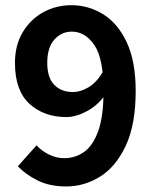

<svg xmlns="http://www.w3.org/2000/svg" viewBox="-20 -687 575 720"><path d="M228.5 12.2Q166.5 12.2 121.6 -10Q76.7 -32.2 46.9 -63.5L117.2 -142.1Q134.8 -122.1 162.8 -107.9Q190.9 -93.8 221.2 -93.8Q261.7 -93.8 295.2 -117.2Q328.6 -140.6 348.4 -195.8Q368.2 -251 368.2 -345.7Q368.2 -467.3 334 -517.8Q299.8 -568.4 249 -568.4Q210.9 -568.4 184.1 -538.8Q157.2 -509.3 157.2 -451.2Q157.2 -395.5 183.6 -368.7Q210 -341.8 253.9 -341.8Q281.2 -341.8 311.5 -359.4Q341.8 -377 367.2 -419.4L373.5 -330.1Q346.7 -292 305.7 -270Q264.6 -248 229 -248Q144.5 -248 90.3 -297.9Q36.1 -347.7 36.1 -451.2Q36.1 -517.1 64.9 -565.7Q93.8 -614.3 141.8 -640.9Q189.9 -667.5 248 -667.5Q311.5 -667.5 366.5 -633.8Q421.4 -600.1 455.1 -528.8Q488.8 -457.5 488.8 -345.7Q488.8 -220.2 451.9 -141.1Q415 -62 355.7 -24.9Q296.4 12.2 228.5 12.2Z"/></svg>

Font: Akatab ExtraBold
Style: Regular
Weight: 800
Designer: SIL International
Foundry: SIL International
Version: Version 3.000